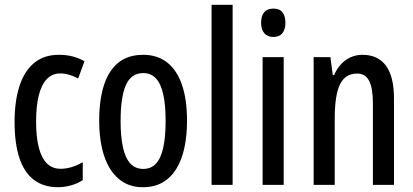

<svg xmlns="http://www.w3.org/2000/svg" viewBox="-20 -780 1744 810"><path d="M225.6 9.8Q164.1 9.8 123.3 -21Q82.5 -51.8 62 -113Q41.5 -174.3 41.5 -266.1Q41.5 -353 62 -416.5Q82.5 -480 124 -514.4Q165.5 -548.8 228 -548.8Q261.2 -548.8 287.4 -541.7Q313.5 -534.7 336.4 -521.5L309.6 -448.7Q290 -459.5 271.2 -464.8Q252.4 -470.2 234.4 -470.2Q201.2 -470.2 178.5 -447.3Q155.8 -424.3 144 -379.2Q132.3 -334 132.3 -266.6Q132.3 -201.2 143.8 -157Q155.3 -112.8 178.2 -90.3Q201.2 -67.9 235.4 -67.9Q258.3 -67.9 282 -75Q305.7 -82 329.1 -95.7V-20Q307.1 -5.4 278.8 2.2Q250.5 9.8 225.6 9.8Z M769 -270Q769 -208.5 758.1 -157.2Q747.1 -106 724.4 -68.6Q701.7 -31.2 666.5 -10.7Q631.3 9.8 582.5 9.8Q536.6 9.8 502 -10.5Q467.3 -30.8 444.3 -67.9Q421.4 -105 409.9 -156.5Q398.4 -208 398.4 -270Q398.4 -357.4 418.2 -419.7Q438 -481.9 479 -515.4Q520 -548.8 584.5 -548.8Q643.1 -548.8 684.3 -517.1Q725.6 -485.4 747.3 -423.3Q769 -361.3 769 -270ZM488.8 -269.5Q488.8 -203.1 498.8 -158Q508.8 -112.8 530 -90.1Q551.3 -67.4 584.5 -67.4Q617.2 -67.4 637.9 -89.6Q658.7 -111.8 668.7 -157Q678.7 -202.1 678.7 -270Q678.7 -336.9 668.7 -381.8Q658.7 -426.8 637.9 -449.2Q617.2 -471.7 584 -471.7Q533.7 -471.7 511.2 -421.4Q488.8 -371.1 488.8 -269.5Z M961.4 0H872.6V-759.8H961.4Z M1176.8 -539.1V0H1087.9V-539.1ZM1133.3 -743.7Q1159.7 -743.7 1171.9 -727.8Q1184.1 -711.9 1184.1 -683.6Q1184.1 -655.3 1171.1 -639.6Q1158.2 -624 1133.3 -624Q1108.9 -624 1095.2 -639.6Q1081.5 -655.3 1081.5 -683.6Q1081.5 -712.9 1094.5 -728.3Q1107.4 -743.7 1133.3 -743.7Z M1509.3 -548.8Q1574.2 -548.8 1608.2 -502.9Q1642.1 -457 1642.1 -364.3V0H1553.2V-343.8Q1553.2 -406.7 1537.6 -438.2Q1522 -469.7 1486.8 -469.7Q1437 -469.7 1414.6 -424.6Q1392.1 -379.4 1392.1 -277.3V0H1303.2V-539.1H1374L1383.8 -463.4H1389.6Q1400.9 -489.7 1418.5 -508.8Q1436 -527.8 1459 -538.3Q1481.9 -548.8 1509.3 -548.8Z"/></svg>

Font: Open Sans Condensed Medium
Style: Regular
Weight: 500
Width: 3
Designer: Monotype Design Team
Foundry: Monotype Imaging Inc.
Version: Version 3.000